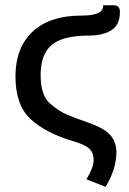

<svg xmlns="http://www.w3.org/2000/svg" viewBox="-20 -560 502 745"><path d="M421.4 -539.6Q445.3 -540 445.3 -513.7Q445.3 -463.9 412.6 -442.9Q379.9 -421.9 323.7 -421.9Q223.1 -421.9 180.4 -385.5Q137.7 -349.1 137.7 -269.5Q137.7 -189.9 173.6 -158.7Q209.5 -127.4 243.9 -113.5Q278.3 -99.6 316.4 -86.4Q384.8 -63 408.2 -35.6Q431.6 -8.3 431.6 30.3Q431.6 96.7 389.6 165L315.4 135.7Q343.3 89.8 343.3 61.5Q343.3 33.7 327.4 17.8Q311.5 2 267.1 -11.2Q157.2 -43.5 98.6 -97.9Q40 -152.3 40 -263.7Q40 -375 106.7 -437.3Q173.3 -499.5 294.9 -499.5Q337.4 -499.5 358.9 -508.3Q380.4 -517.1 380.4 -539.6Z"/></svg>

Font: Lato-Medium
Style: Regular
Weight: 500
Designer: Lukasz Dziedzic
Foundry: tyPoland Lukasz Dziedzic
Version: Version 2.006; 2014-01-15